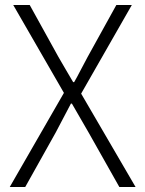

<svg xmlns="http://www.w3.org/2000/svg" viewBox="-20 -749 581 769"><path d="M19 0 236 -377 33 -729H99L214 -521Q224 -504 242.5 -472Q261 -440 273 -420H277Q287 -437 304 -470Q321 -503 331 -521L446 -729H508L305 -374L523 0H458L335 -218Q290 -297 268 -334H264Q213 -236 203 -218L81 0Z"/></svg>

Font: Noto Sans Korean Light
Style: Regular
Weight: 300
Designer: Ryoko NISHIZUKA  (kana & ideographs); Paul D. Hunt (Latin, Greek & Cyrillic); Wenlong ZHANG  (bopomofo); Sandoll Communi
Foundry: Adobe Systems Incorporated
Version: Version 1.000;PS 1;hotconv 1.0.78;makeotf.lib2.5.61930